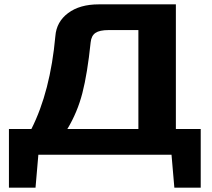

<svg xmlns="http://www.w3.org/2000/svg" viewBox="-20 -710 971 881"><path d="M901 -118V151H780L767 0H156L143 151H21V-118H124Q211 -290 234 -544Q239 -610 292.5 -650Q346 -690 433 -690H787V-118ZM615 -118V-572H478Q437 -572 418 -559Q399 -546 396 -516Q381 -372 358 -283Q335 -194 289 -118Z"/></svg>

Font: Exo 2 Expanded
Style: Bold
Weight: 700
Width: 7
Designer: Natanael Gama
Version: Version 1.001;PS 001.001;hotconv 1.0.70;makeotf.lib2.5.58329